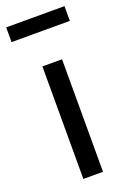

<svg xmlns="http://www.w3.org/2000/svg" viewBox="-144 -794 568 845"><g transform="rotate(-20 139.5 -371.5)"><path d="M275 -674H2V-743H275ZM93 0V-527H185V0Z"/></g></svg>

Font: Feura Sans
Style: Regular
Weight: 400
Designer: Carrois Corporate & Edenspiekermann
Foundry: Carrois Corporate GbR & Edenspiekermann AG
Version: Version 1.001